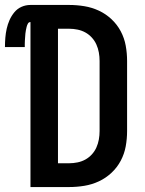

<svg xmlns="http://www.w3.org/2000/svg" viewBox="-64 -755 584 775"><path d="M215 0H59V-666Q52 -666 48.5 -659.5Q45 -653 43.5 -646.5Q42 -640 40.5 -633Q39 -626 38.5 -619.5Q38 -613 37.5 -606Q37 -599 36.5 -592Q36 -585 36 -578.5Q36 -572 36 -565H-44Q-44 -584 -42.5 -602.5Q-41 -621 -37 -639Q-33 -657 -25.5 -674Q-18 -691 -6 -705.5Q6 -720 23 -727.5Q40 -735 59 -735H215Q246 -735 276.5 -730Q307 -725 335 -712Q363 -699 386 -677.5Q409 -656 423.5 -628.5Q438 -601 443.5 -570.5Q449 -540 449 -509V-226Q449 -195 443.5 -164.5Q438 -134 423.5 -106.5Q409 -79 386 -57.5Q363 -36 335 -23Q307 -10 276.5 -5Q246 0 215 0ZM170 -96H215Q232 -96 249 -99.5Q266 -103 280.5 -111Q295 -119 306.5 -131.5Q318 -144 325 -159.5Q332 -175 335 -192Q338 -209 338 -226V-509Q338 -526 335 -543Q332 -560 325 -575.5Q318 -591 306.5 -603.5Q295 -616 280.5 -624Q266 -632 249 -635.5Q232 -639 215 -639H170Z"/></svg>

Font: Moesevka
Style: Bold
Weight: 700
Monospace: yes
Designer: Belleve Invis
Foundry: Belleve Invis
Version: Version 32.5.0; ttfautohint (v1.8.4)